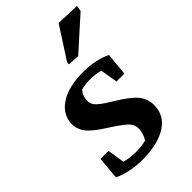

<svg xmlns="http://www.w3.org/2000/svg" viewBox="-243 -910 1016 1016"><g transform="rotate(-45 265.5 -402.0)"><path d="M303.7 -321.8Q401.4 -263.7 428.2 -222.4Q455.1 -181.2 447.3 -127.9Q438 -62 371.8 -25.6Q305.7 10.7 200.7 10.7Q153.8 10.7 110.4 1.5Q66.9 -7.8 35.2 -23.4L46.9 -150.4H106.4L121.6 -54.2Q136.2 -49.3 158.2 -46.1Q180.2 -43 205.1 -43Q224.6 -43 244.4 -45.2Q264.2 -47.4 281.7 -51.8Q288.6 -62 294.4 -76.4Q300.3 -90.8 302.7 -107.4Q307.1 -138.7 290 -162.6Q272.9 -186.5 194.8 -236.3Q112.8 -287.1 88.6 -324Q64.5 -360.8 70.3 -404.3Q79.6 -467.3 141.4 -503.9Q203.1 -540.5 307.1 -540.5Q354.5 -540.5 396.7 -531.2Q439 -522 467.3 -507.3L455.1 -379.9H396L379.9 -477.1Q363.8 -481.4 343.3 -484.1Q322.8 -486.8 302.2 -486.8Q285.2 -486.8 267.1 -484.4Q249 -481.9 236.3 -478Q229 -469.2 223.1 -456.5Q217.3 -443.8 215.3 -430.7Q210.4 -401.9 225.6 -380.9Q240.7 -359.9 303.7 -321.8ZM284.2 -638.2 398.4 -815.4 530.8 -810.5 525.9 -778.3 347.2 -617.7 281.7 -622.6Z"/></g></svg>

Font: Noticia Text
Style: Bold Italic
Weight: 700
Italic angle: -8°
Designer: JM Sole
Foundry: JM Sole
Version: Version 1.003